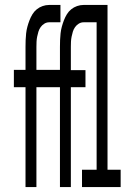

<svg xmlns="http://www.w3.org/2000/svg" viewBox="-20 -755 540 775"><path d="M83 0V-403H36V-473H83V-566Q83 -580 83.5 -593.5Q84 -607 85.5 -620.5Q87 -634 90.5 -647Q94 -660 99 -673Q104 -686 111 -697.5Q118 -709 128.5 -717.5Q139 -726 152 -730.5Q165 -735 178 -735H224V-665H178Q168 -665 159 -659.5Q150 -654 144 -645.5Q138 -637 135 -627Q132 -617 130 -607Q128 -597 127.5 -587Q127 -577 127 -566V-473H222V-566Q222 -580 222.5 -593.5Q223 -607 224.5 -620.5Q226 -634 229.5 -647Q233 -660 238 -673Q243 -686 250 -697.5Q257 -709 267.5 -717.5Q278 -726 291 -730.5Q304 -735 317 -735H414V-70H467V0H311V-70H370V-665H317Q307 -665 298 -659.5Q289 -654 283 -645.5Q277 -637 274 -627Q271 -617 269 -607Q267 -597 266.5 -587Q266 -577 266 -566V-472H325V-403H266V0H222V-403H127V0Z"/></svg>

Font: Iosevka MaddieWtf
Style: Regular
Weight: 400
Monospace: yes
Designer: Belleve Invis
Foundry: Belleve Invis
Version: Version 31.3.0; ttfautohint (v1.8.3)